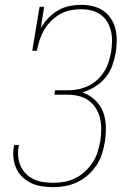

<svg xmlns="http://www.w3.org/2000/svg" viewBox="-20 -763 540 791"><path d="M199 8Q175 8 152 4.5Q129 1 109 -8.5Q89 -18 73 -33Q57 -48 47.5 -68.5Q38 -89 35.5 -112Q33 -135 37 -159Q38 -161 38 -162.5Q38 -164 39 -166H58Q58 -165 57.5 -163Q57 -161 57 -160Q53 -139 55 -118Q57 -97 65 -79Q73 -61 87 -47Q101 -33 119 -24.5Q137 -16 157.5 -13Q178 -10 199 -10Q222 -10 245 -14Q268 -18 289.5 -28.5Q311 -39 329.5 -56Q348 -73 361.5 -93.5Q375 -114 382 -136.5Q389 -159 393 -181Q397 -205 397 -229.5Q397 -254 392 -276Q387 -298 374.5 -317.5Q362 -337 343.5 -350Q325 -363 302 -368Q279 -373 255 -373H204L207 -391H258Q280 -391 301 -395Q322 -399 342.5 -408.5Q363 -418 380 -433.5Q397 -449 409 -468Q421 -487 427.5 -508Q434 -529 438 -550Q441 -572 441.5 -593.5Q442 -615 437 -635.5Q432 -656 421.5 -673.5Q411 -691 394 -703Q377 -715 356.5 -720Q336 -725 314 -725Q292 -725 269.5 -720.5Q247 -716 227 -704.5Q207 -693 190 -676Q173 -659 161.5 -639Q150 -619 143 -597.5Q136 -576 132 -554H113L143 -735H162L148 -647Q160 -669 178.5 -688Q197 -707 219 -720Q241 -733 265.5 -738Q290 -743 314 -743Q339 -743 362.5 -737.5Q386 -732 405 -719Q424 -706 437 -686.5Q450 -667 455.5 -644Q461 -621 461 -596.5Q461 -572 457 -547Q452 -520 442.5 -493Q433 -466 414.5 -443.5Q396 -421 371 -405.5Q346 -390 319 -382Q348 -373 370.5 -352Q393 -331 404 -303.5Q415 -276 416 -243.5Q417 -211 412 -179Q408 -154 400 -129Q392 -104 377.5 -82Q363 -60 342.5 -42Q322 -24 298 -12.5Q274 -1 249 3.5Q224 8 199 8Z"/></svg>

Font: Iosevka Slab Thin
Style: Italic
Weight: 100
Italic angle: -9°
Monospace: yes
Designer: Belleve Invis
Foundry: Belleve Invis
Version: Version 11.1.1; ttfautohint (v1.8.3)